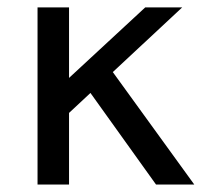

<svg xmlns="http://www.w3.org/2000/svg" viewBox="-20 -492 543 512"><path d="M221.2 -244.1 164.1 -190.9V0H80.1V-472.2H164.1V-284.2L367.2 -472.2H465.8L280.8 -299.8L498 0H396Z"/></svg>

Font: Post Grotesk Regular
Style: Regular
Weight: 500
Version: 0.900; ttfautohint (v0.96) -l 8 -r 50 -G 200 -x 14 -w "gGD" 